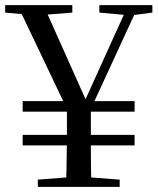

<svg xmlns="http://www.w3.org/2000/svg" viewBox="-25 -726 612 746"><path d="M311 -266 253 -265 43 -706H144L317 -319H299L304 -333L473 -706H514ZM109 -667 -5 -677V-706H256V-677L129 -667ZM263 -39H298L440 -28V0H122V-28ZM235 -197V-321H328V-197Q328 -167 328 -141Q328 -115 328.5 -82Q329 -49 330 0H232Q233 -49 233.5 -82Q234 -115 234.5 -141Q235 -167 235 -197ZM471 -667 361 -677V-706H567V-677L490 -667ZM63 -161V-202H498V-161ZM63 -292V-333H498V-292Z"/></svg>

Font: Noto Serif JP ExtraLight Medium
Style: Regular
Weight: 500
Version: Version 2.003-H1;hotconv 1.1.1;makeotfexe 2.6.0